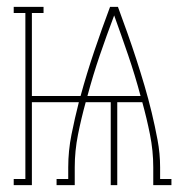

<svg xmlns="http://www.w3.org/2000/svg" viewBox="-20 -540 540 560"><path d="M20 0V-18H54V-502H20V-520H107V-502H73V-260H215Q233 -326 255 -391Q277 -456 301 -520H324Q338 -482 351.5 -444Q365 -406 377.5 -367.5Q390 -329 401.5 -290Q413 -251 422.5 -211.5Q432 -172 439.5 -132Q447 -92 447 -52V-18H480V0H427V-52Q427 -100 417.5 -147.5Q408 -195 395 -242H322V0H303V-242H230Q217 -195 207.5 -147.5Q198 -100 198 -52V0H145V-18H179V-52Q179 -100 188.5 -147.5Q198 -195 210 -242H73V0ZM390 -260Q374 -320 354 -378.5Q334 -437 313 -495Q291 -437 271 -378.5Q251 -320 235 -260Z"/></svg>

Font: Iosevka Curly Slab Thin
Style: Regular
Weight: 100
Monospace: yes
Designer: Belleve Invis
Foundry: Belleve Invis
Version: Version 22.1.2; ttfautohint (v1.8.4)